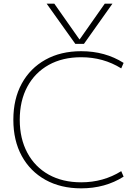

<svg xmlns="http://www.w3.org/2000/svg" viewBox="-20 -1020 760 1050"><path d="M235 -1000H277L414 -805H416L553 -1000H595L439 -780H392ZM424 10Q312 10 228.5 -36.5Q145 -83 99 -167Q53 -251 53 -365Q53 -479 99 -563Q145 -647 228.5 -693.5Q312 -740 424 -740Q555 -740 656 -676L643 -646Q545 -707 424 -707Q322 -707 246.5 -665Q171 -623 129.5 -546Q88 -469 88 -365Q88 -262 129.5 -184.5Q171 -107 246.5 -65Q322 -23 424 -23Q545 -23 643 -84L656 -54Q555 10 424 10Z"/></svg>

Font: M PLUS 1 ExtraLight
Style: Regular
Weight: 250
Version: Version 1.001